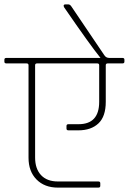

<svg xmlns="http://www.w3.org/2000/svg" viewBox="-30 -887 587 875"><path d="M468 -623H528Q537 -623 537 -615V-606Q537 -598 528 -598H461Q452 -598 452 -590V-423Q452 -356 418.5 -324.5Q385 -293 327 -293H282Q273 -293 273 -301V-313Q273 -321 282 -321H328Q422 -321 422 -423V-590Q422 -598 413 -598H139Q130 -598 130 -590V-169Q130 -118 157 -89Q184 -60 234 -60H418Q427 -60 427 -52V-40Q427 -32 418 -32H234Q173 -32 136.5 -69Q100 -106 100 -168V-590Q100 -598 91 -598H-1Q-10 -598 -10 -606V-615Q-10 -623 -1 -623H428Q381 -681 262 -854Q260 -858 260 -860Q260 -867 268 -867H281Q289 -867 295 -858L445 -636Q453 -623 468 -623Z"/></svg>

Font: Rajdhani Light
Style: Regular
Weight: 300
Designer: Satya Rajpurohit, Jyotish Sonowal
Foundry: Indian Type Foundry
Version: Version 1.201;PS 1.0;hotconv 1.0.78;makeotf.lib2.5.61930; tt